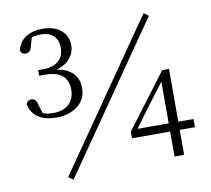

<svg xmlns="http://www.w3.org/2000/svg" viewBox="-82 -826 1039 946"><g transform="rotate(-10 437.0 -353.5)"><path d="M182 -290Q127 -290 92.5 -312.5Q58 -335 48 -379Q52 -391 59 -395.5Q66 -400 75 -400Q86 -400 94 -392Q102 -384 106 -363L124 -306L99 -330Q116 -323 132.5 -319Q149 -315 169 -315Q222 -315 249.5 -342Q277 -369 277 -414Q277 -458 249.5 -483Q222 -508 163 -508H133V-536H160Q206 -536 234 -559Q262 -582 262 -625Q262 -664 239.5 -685.5Q217 -707 176 -707Q160 -707 144 -704Q128 -701 109 -693L134 -714L119 -661Q115 -642 107 -634.5Q99 -627 87 -627Q68 -627 61 -646Q67 -676 86 -695.5Q105 -715 131.5 -724Q158 -733 188 -733Q247 -733 281 -704Q315 -675 315 -629Q315 -586 283 -555Q251 -524 195 -518L192 -526Q260 -523 295.5 -493.5Q331 -464 331 -413Q331 -354 287.5 -322Q244 -290 182 -290ZM721 0V-140V-153V-384H715L744 -405L649 -280L556 -154L560 -177V-166H845V-125H530V-158L735 -430H769V0ZM211 26 187 9 693 -722 717 -705Z"/></g></svg>

Font: Noto Serif KR ExtraLight ExtraLight
Style: Regular
Weight: 250
Version: Version 2.003-H1;hotconv 1.1.1;makeotfexe 2.6.0